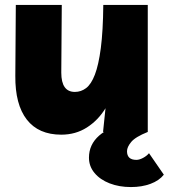

<svg xmlns="http://www.w3.org/2000/svg" viewBox="-20 -534 683 777"><path d="M228 11Q136 11 88.5 -50Q41 -111 42 -227L44 -514H230L228 -240Q228 -162 283 -162Q308 -162 328.5 -177.5Q349 -193 364 -232Q379 -271 388 -339.5Q397 -408 398 -514H578V0H397L407 -96Q377 -47 331.5 -18Q286 11 228 11ZM510 223Q462 223 423.5 208Q385 193 362.5 166Q340 139 340 104Q340 -2 505 -41L578 0Q528 20 511 40.5Q494 61 494 78Q494 113 532 113Q544 113 559 105Q574 97 583 86L643 173Q624 197 589 210Q554 223 510 223Z"/></svg>

Font: Livvic Black
Style: Regular
Weight: 900
Designer: Jacques Le Bailly, Baron von Fonthausen
Version: Version 1.001; ttfautohint (v1.8.2)